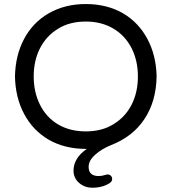

<svg xmlns="http://www.w3.org/2000/svg" viewBox="-20 -712 832 932"><path d="M410.2 97.7Q410.2 142.6 459 142.6Q473.6 142.6 493.2 136.7L496.1 135.7L502 134.8Q511.7 134.8 518.1 141.1Q524.4 147.5 524.4 157.2Q524.4 168 513.7 175.8Q478.5 199.2 428.7 199.2Q390.6 199.2 363.8 175.8Q336.9 152.3 336.9 116.2Q336.9 55.7 401.4 10.7H396.5Q293.9 10.7 215.8 -34.2Q139.6 -79.1 97.2 -158.7Q54.7 -238.3 52.7 -340.8Q54.7 -443.4 96.7 -522.5Q138.7 -602.5 216.8 -647.5Q294.9 -692.4 396.5 -692.4Q499 -692.4 577.1 -647.5Q653.3 -602.5 695.8 -522.5Q738.3 -442.4 740.2 -340.8Q738.3 -220.7 681.6 -134.8Q625 -48.8 519.5 -7.8Q473.6 10.7 441.9 39.1Q410.2 67.4 410.2 97.7ZM531.2 -109.4Q587.9 -143.6 618.7 -203.6Q649.4 -263.7 649.4 -340.8Q649.4 -417 619.1 -477.5Q587.9 -539.1 530.3 -573.2Q472.7 -607.4 396.5 -607.4Q317.4 -607.4 261.7 -572.3Q205.1 -538.1 174.3 -478Q143.6 -418 143.6 -340.8Q143.6 -264.6 173.8 -204.1Q205.1 -141.6 262.2 -107.9Q319.3 -74.2 396.5 -74.2Q475.6 -74.2 531.2 -109.4Z"/></svg>

Font: KTXP_ComRound
Style: Medium
Weight: 500
Version: Version 1.01;May 16, 2022;FontCreator 13.0.0.2683 64-bit